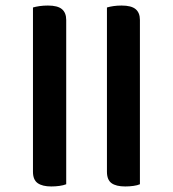

<svg xmlns="http://www.w3.org/2000/svg" viewBox="-20 -645 624 693"><path d="M219 20Q209 24 194.5 26Q180 28 165 28Q133 28 116 16Q99 4 99 -25V-618Q109 -621 123 -623Q137 -625 153 -625Q188 -625 203.5 -612Q219 -599 219 -573ZM366 -618Q376 -621 389.5 -623Q403 -625 419 -625Q454 -625 469.5 -612Q485 -599 485 -573V20Q476 24 461.5 26Q447 28 432 28Q399 28 382.5 16Q366 4 366 -25Z"/></svg>

Font: Baloo Bhai 2 SemiBold
Style: Regular
Weight: 600
Designer: Supriya Tembe, Noopur Datye and Ek Type
Foundry: Ek Type
Version: Version 1.640;PS 1.000;hotconv 16.6.51;makeotf.lib2.5.65220;